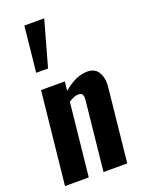

<svg xmlns="http://www.w3.org/2000/svg" viewBox="-176 -1048 842 1128"><g transform="rotate(-20 244.5 -484.0)"><path d="M27.3 0 87.9 -578.1H236.3L230.5 -521Q307.6 -587.4 378.4 -587.4Q428.2 -587.4 449.2 -550.8Q465.8 -522 465.8 -481.9Q465.8 -470.7 464.4 -458.5L416.5 0H268.1L313 -430.7Q314 -438.5 314 -445.3Q314 -460 309.6 -467.8Q303.2 -479.5 282.7 -479Q259.3 -479 223.6 -455.6L175.8 0ZM95.7 -683.1 125.5 -967.8H249.5L169.9 -683.1Z"/></g></svg>

Font: Oswald
Style: Demi-Bold
Weight: 600
Designer: Vernon Adams
Foundry: Vernon Adams
Version: 3.0; ttfautohint (v0.94.23-7a4d-dirty) -l 8 -r 50 -G 200 -x 